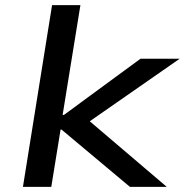

<svg xmlns="http://www.w3.org/2000/svg" viewBox="-20 -725 717 745"><path d="M69 0 182 -705H292L223 -279H228L525 -497H677L309 -241L303 -276L627 0H484L219 -222H215L179 0Z"/></svg>

Font: Nunito Sans 7pt Expanded Medium
Style: Italic
Weight: 500
Width: 7
Italic angle: -9°
Designer: Vernon Adams
Foundry: Vernon Adams
Version: Version 3.101;gftools[0.9.27]